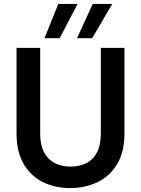

<svg xmlns="http://www.w3.org/2000/svg" viewBox="-20 -943 716 975"><path d="M336 12Q260 12 198.5 -18Q137 -48 100.5 -110Q64 -172 64 -266V-700H184V-265Q184 -208 203 -171Q222 -134 256.5 -115.5Q291 -97 338 -97Q386 -97 420.5 -115.5Q455 -134 473.5 -171Q492 -208 492 -265V-700H612V-266Q612 -172 575 -110Q538 -48 475 -18Q412 12 336 12ZM371 -749 451 -923H550L448 -749ZM206 -749 276 -923H374L283 -749Z"/></svg>

Font: DM Sans 12pt SemiBold
Style: Regular
Weight: 600
Version: Version 4.004;gftools[0.9.30]